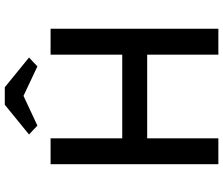

<svg xmlns="http://www.w3.org/2000/svg" viewBox="-85 -846 931 801"><g transform="rotate(-90 380.5 -445.5)"><path d="M553 0V-297H204V0H96V-700H204V-401H553V-700H661V0ZM344 -891H417L541 -790L504 -755L381 -813L257 -755L220 -790Z"/></g></svg>

Font: Our Lexend
Style: Regular
Weight: 400
Designer: Bonnie Shaver-Troup, Thomas Jockin
Foundry: Lexend
Version: Version 1.007